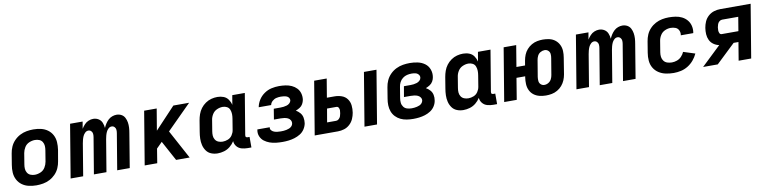

<svg xmlns="http://www.w3.org/2000/svg" viewBox="-14 -1207 7515 1884"><g transform="rotate(-10 3744.0 -265.0)"><path d="M244 8Q277 8 311 2Q345 -4 377 -20.5Q409 -37 434.5 -63.5Q460 -90 474 -122.5Q488 -155 493 -188L512 -298Q518 -337 515.5 -375.5Q513 -414 496 -446Q479 -478 449.5 -499.5Q420 -521 383 -529.5Q346 -538 307 -538Q274 -538 240 -532Q206 -526 174 -509.5Q142 -493 116.5 -466.5Q91 -440 77 -407.5Q63 -375 58 -342L40 -232Q33 -193 35.5 -155Q38 -117 55 -84.5Q72 -52 101.5 -30.5Q131 -9 168.5 -0.5Q206 8 244 8ZM246 -97Q224 -97 204 -105Q184 -113 172.5 -131Q161 -149 159.5 -171Q158 -193 162 -215L180 -325Q185 -354 201.5 -381Q218 -408 247 -420.5Q276 -433 305 -433Q328 -433 348 -425Q368 -417 379 -399Q390 -381 391.5 -359.5Q393 -338 389 -315L371 -205Q366 -176 349.5 -149Q333 -122 304 -109.5Q275 -97 246 -97Z M585 0H710L763 -319Q766 -336 770.5 -353.5Q775 -371 782.5 -388Q790 -405 804.5 -419Q819 -433 837 -433Q854 -433 865.5 -421.5Q877 -410 878.5 -393.5Q880 -377 877 -360L817 0H942L995 -319Q998 -336 1002.5 -353.5Q1007 -371 1014.5 -388Q1022 -405 1036.5 -419Q1051 -433 1069 -433Q1086 -433 1097.5 -421.5Q1109 -410 1110.5 -393.5Q1112 -377 1109 -360L1049 0H1174L1230 -339Q1235 -366 1236.5 -392.5Q1238 -419 1234 -444Q1230 -469 1218.5 -491.5Q1207 -514 1185 -526Q1163 -538 1136 -538Q1115 -538 1093 -530Q1071 -522 1054 -506Q1037 -490 1024.5 -470.5Q1012 -451 1003 -430Q1001 -458 990.5 -483.5Q980 -509 956.5 -523.5Q933 -538 904 -538Q881 -538 857.5 -528.5Q834 -519 816.5 -500Q799 -481 786 -460L798 -530H673Z M1323 0H1448L1471 -142L1528 -199L1606 -55L1636 0H1771L1616 -287L1859 -530H1702L1500 -315L1536 -530H1411Z M2050 8Q2082 8 2114.5 -1.5Q2147 -11 2174 -33Q2201 -55 2219 -84Q2221 -54 2240 -31Q2259 -8 2288 0Q2317 8 2348 8H2385V-97H2366Q2359 -97 2353.5 -99.5Q2348 -102 2346.5 -108Q2345 -114 2346 -121L2414 -530H2289L2273 -436Q2266 -466 2248.5 -491Q2231 -516 2202.5 -527Q2174 -538 2141 -538Q2111 -538 2080.5 -530Q2050 -522 2022.5 -503Q1995 -484 1975.5 -458Q1956 -432 1945.5 -402Q1935 -372 1930 -342L1912 -232Q1906 -198 1905 -164.5Q1904 -131 1911.5 -99.5Q1919 -68 1937.5 -42Q1956 -16 1986 -4Q2016 8 2050 8ZM2118 -97Q2096 -97 2076 -105Q2056 -113 2044.5 -131Q2033 -149 2031.5 -170.5Q2030 -192 2034 -215L2052 -325Q2056 -353 2072.5 -380Q2089 -407 2118 -420Q2147 -433 2176 -433Q2199 -433 2218.5 -422.5Q2238 -412 2246 -391Q2254 -370 2254.5 -347.5Q2255 -325 2251 -302L2233 -192Q2229 -166 2213 -142Q2197 -118 2170.5 -107.5Q2144 -97 2118 -97Z M2697 8Q2726 8 2756 4.5Q2786 1 2816 -8Q2846 -17 2873.5 -34Q2901 -51 2918.5 -78.5Q2936 -106 2941 -135Q2945 -164 2940 -191Q2935 -218 2917.5 -238.5Q2900 -259 2877 -272Q2898 -280 2917.5 -292Q2937 -304 2948 -323.5Q2959 -343 2963 -364Q2968 -397 2959.5 -428Q2951 -459 2930 -481Q2909 -503 2880.5 -516Q2852 -529 2820 -533.5Q2788 -538 2755 -538Q2718 -538 2680 -529.5Q2642 -521 2608 -497.5Q2574 -474 2552.5 -440Q2531 -406 2524 -368H2648Q2652 -390 2670.5 -406.5Q2689 -423 2711 -428Q2733 -433 2755 -433Q2770 -433 2785 -431Q2800 -429 2813 -424Q2826 -419 2834.5 -407Q2843 -395 2841 -380Q2838 -364 2825 -352.5Q2812 -341 2796.5 -336.5Q2781 -332 2765.5 -330Q2750 -328 2734 -328H2667L2650 -223H2717Q2735 -223 2753 -220.5Q2771 -218 2787.5 -210.5Q2804 -203 2813 -187.5Q2822 -172 2819 -153Q2817 -139 2806 -127.5Q2795 -116 2781 -110.5Q2767 -105 2753 -102Q2739 -99 2725 -98Q2711 -97 2697 -97Q2680 -97 2663 -99Q2646 -101 2631 -106.5Q2616 -112 2604.5 -124.5Q2593 -137 2596 -154Q2596 -155 2597 -156H2473Q2472 -153 2472 -149Q2466 -116 2478.5 -86.5Q2491 -57 2515.5 -38.5Q2540 -20 2569.5 -9.5Q2599 1 2631.5 4.5Q2664 8 2697 8Z M3513 0H3638L3726 -530H3601ZM3017 0H3249Q3280 0 3311 -9.5Q3342 -19 3367 -42Q3392 -65 3405 -95Q3418 -125 3423 -155Q3429 -192 3425 -228Q3421 -264 3400.5 -292Q3380 -320 3346 -332Q3312 -344 3275 -344H3199L3230 -530H3105ZM3249 -105H3159L3182 -239H3275Q3290 -239 3297 -226.5Q3304 -214 3304 -200Q3304 -186 3301 -171Q3299 -157 3294 -142.5Q3289 -128 3276.5 -116.5Q3264 -105 3249 -105Z M3999 8Q4028 8 4057.5 4.5Q4087 1 4116 -8Q4145 -17 4171.5 -34Q4198 -51 4215 -78Q4232 -105 4236 -134Q4241 -162 4235.5 -189Q4230 -216 4212.5 -235.5Q4195 -255 4172 -268Q4193 -276 4212.5 -288.5Q4232 -301 4243.5 -321Q4255 -341 4258 -362Q4265 -402 4251.5 -439Q4238 -476 4207.5 -498.5Q4177 -521 4138 -529.5Q4099 -538 4059 -538Q4025 -538 3990.5 -532.5Q3956 -527 3923 -511Q3890 -495 3863.5 -468.5Q3837 -442 3822 -409Q3807 -376 3802 -342L3784 -232Q3778 -199 3779 -166Q3780 -133 3791 -103.5Q3802 -74 3823.5 -51.5Q3845 -29 3873 -15.5Q3901 -2 3933.5 3Q3966 8 3999 8ZM4001 -97Q3978 -97 3956 -103.5Q3934 -110 3920.5 -128Q3907 -146 3904.5 -168.5Q3902 -191 3906 -215L3924 -325Q3927 -347 3938 -369Q3949 -391 3969 -406.5Q3989 -422 4012 -427.5Q4035 -433 4058 -433Q4077 -433 4095.5 -429Q4114 -425 4126.5 -410.5Q4139 -396 4136 -377Q4134 -362 4121 -350Q4108 -338 4092 -333Q4076 -328 4060.5 -326Q4045 -324 4029 -324H3963L3945 -219H4012Q4030 -219 4048 -216.5Q4066 -214 4082 -207Q4098 -200 4108 -185Q4118 -170 4115 -152Q4112 -139 4102.5 -128Q4093 -117 4080 -111.5Q4067 -106 4054 -103Q4041 -100 4027.5 -98.5Q4014 -97 4001 -97Z M4498 8Q4530 8 4562.5 -1.5Q4595 -11 4622 -33Q4649 -55 4667 -84Q4669 -54 4688 -31Q4707 -8 4736 0Q4765 8 4796 8H4833V-97H4814Q4807 -97 4801.5 -99.5Q4796 -102 4794.5 -108Q4793 -114 4794 -121L4862 -530H4737L4721 -436Q4714 -466 4696.5 -491Q4679 -516 4650.5 -527Q4622 -538 4589 -538Q4559 -538 4528.5 -530Q4498 -522 4470.5 -503Q4443 -484 4423.5 -458Q4404 -432 4393.5 -402Q4383 -372 4378 -342L4360 -232Q4354 -198 4353 -164.5Q4352 -131 4359.5 -99.5Q4367 -68 4385.5 -42Q4404 -16 4434 -4Q4464 8 4498 8ZM4566 -97Q4544 -97 4524 -105Q4504 -113 4492.5 -131Q4481 -149 4479.5 -170.5Q4478 -192 4482 -215L4500 -325Q4504 -353 4520.5 -380Q4537 -407 4566 -420Q4595 -433 4624 -433Q4647 -433 4666.5 -422.5Q4686 -412 4694 -391Q4702 -370 4702.5 -347.5Q4703 -325 4699 -302L4681 -192Q4677 -166 4661 -142Q4645 -118 4618.5 -107.5Q4592 -97 4566 -97Z M5321 8Q5350 8 5379 2.5Q5408 -3 5435 -18.5Q5462 -34 5482 -57.5Q5502 -81 5513.5 -108.5Q5525 -136 5530 -165L5556 -327Q5562 -361 5560.5 -394Q5559 -427 5545 -455.5Q5531 -484 5506.5 -503.5Q5482 -523 5450 -530.5Q5418 -538 5385 -538Q5357 -538 5328 -532.5Q5299 -527 5272 -511.5Q5245 -496 5224.5 -472.5Q5204 -449 5193 -421.5Q5182 -394 5177 -365L5169 -318H5083L5118 -530H4993L4905 0H5030L5065 -213H5152L5150 -203Q5145 -169 5146.5 -136Q5148 -103 5161.5 -74.5Q5175 -46 5199.5 -27Q5224 -8 5256 0Q5288 8 5321 8ZM5323 -97Q5303 -97 5288 -110.5Q5273 -124 5271 -144.5Q5269 -165 5272 -186L5299 -348Q5302 -369 5312 -389.5Q5322 -410 5342 -421.5Q5362 -433 5383 -433Q5404 -433 5419 -419.5Q5434 -406 5436 -385.5Q5438 -365 5434 -344L5407 -182Q5404 -161 5394 -141Q5384 -121 5364.5 -109Q5345 -97 5323 -97Z M5625 0H5750L5803 -319Q5806 -336 5810.5 -353.5Q5815 -371 5822.5 -388Q5830 -405 5844.5 -419Q5859 -433 5877 -433Q5894 -433 5905.5 -421.5Q5917 -410 5918.5 -393.5Q5920 -377 5917 -360L5857 0H5982L6035 -319Q6038 -336 6042.5 -353.5Q6047 -371 6054.5 -388Q6062 -405 6076.5 -419Q6091 -433 6109 -433Q6126 -433 6137.5 -421.5Q6149 -410 6150.5 -393.5Q6152 -377 6149 -360L6089 0H6214L6270 -339Q6275 -366 6276.5 -392.5Q6278 -419 6274 -444Q6270 -469 6258.5 -491.5Q6247 -514 6225 -526Q6203 -538 6176 -538Q6155 -538 6133 -530Q6111 -522 6094 -506Q6077 -490 6064.5 -470.5Q6052 -451 6043 -430Q6041 -458 6030.5 -483.5Q6020 -509 5996.5 -523.5Q5973 -538 5944 -538Q5921 -538 5897.5 -528.5Q5874 -519 5856.5 -500Q5839 -481 5826 -460L5838 -530H5713Z M6594 8Q6630 8 6666.5 0Q6703 -8 6736 -28.5Q6769 -49 6794 -78.5Q6819 -108 6835 -143L6719 -180Q6709 -156 6689.5 -135.5Q6670 -115 6644.5 -106Q6619 -97 6594 -97Q6571 -97 6549 -104Q6527 -111 6513.5 -128.5Q6500 -146 6497 -168.5Q6494 -191 6498 -215L6516 -325Q6520 -353 6536.5 -380Q6553 -407 6581.5 -420Q6610 -433 6639 -433Q6664 -433 6686.5 -424.5Q6709 -416 6719.5 -394Q6730 -372 6726 -347L6725 -344H6849Q6850 -347 6851 -351Q6856 -385 6848 -417.5Q6840 -450 6819 -474.5Q6798 -499 6769 -513.5Q6740 -528 6706.5 -533Q6673 -538 6639 -538Q6606 -538 6572.5 -531.5Q6539 -525 6507.5 -508.5Q6476 -492 6451 -465.5Q6426 -439 6412.5 -407Q6399 -375 6394 -342L6376 -232Q6369 -192 6372.5 -152.5Q6376 -113 6395 -81Q6414 -49 6445.5 -28.5Q6477 -8 6515.5 0Q6554 8 6594 8Z M6887 0H7033L7223 -181H7271L7241 0H7366L7454 -530H7151Q7120 -530 7088.5 -520.5Q7057 -511 7031.5 -488Q7006 -465 6993 -435Q6980 -405 6975 -374Q6970 -342 6972 -310.5Q6974 -279 6987 -252Q7000 -225 7025 -207.5Q7050 -190 7080 -184ZM7289 -286H7123Q7108 -286 7101.5 -299.5Q7095 -313 7095 -328Q7095 -343 7097 -358Q7100 -373 7105 -388Q7110 -403 7123 -414Q7136 -425 7151 -425H7312Z"/></g></svg>

Font: Iosevka Sparkle
Style: Bold Italic
Weight: 700
Italic angle: -9°
Designer: Belleve Invis
Foundry: Belleve Invis
Version: Version 4.5.0; ttfautohint (v1.8.3)